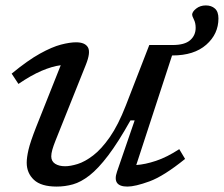

<svg xmlns="http://www.w3.org/2000/svg" viewBox="-20 -678 826 708"><path d="M411.5 -45 476.5 -234H461Q416 -153.5 379 -104.8Q342 -56 310.2 -31.2Q278.5 -6.5 249 1.8Q219.5 10 189 10Q131.5 10 105 -15Q78.5 -40 78.5 -78Q78.5 -97 85 -125.5Q91.5 -154 113.5 -210L204 -437.5Q172.5 -433.5 133.2 -416.8Q94 -400 48 -368.5L23 -406.5Q82.5 -455.5 127.2 -480.2Q172 -505 204.8 -513.5Q237.5 -522 260.5 -522Q293.5 -522 304.2 -503.5Q315 -485 296.5 -439L184.5 -159Q177.5 -141.5 173.2 -126.8Q169 -112 169 -101.5Q169 -83.5 183.2 -74.2Q197.5 -65 220 -65Q239.5 -65 266.2 -73.2Q293 -81.5 323.5 -104.8Q354 -128 385 -172.5Q416 -217 444 -289L530.5 -512H616.5Q661 -512 681.2 -529.8Q701.5 -547.5 701.5 -575.5Q701.5 -593 695 -606Q688.5 -619 688.5 -623.5Q688.5 -634.5 703.2 -646.2Q718 -658 739 -658Q759.5 -658 772.5 -646.5Q785.5 -635 785.5 -610Q785.5 -552.5 740.5 -513Q695.5 -473.5 616 -473.5H614.5L482.5 -69.5Q515 -71.5 555.5 -85Q596 -98.5 641 -128L662.5 -92Q584 -28.5 531.2 -9.2Q478.5 10 450 10Q392.5 10 411.5 -45Z"/></svg>

Font: Newsreader 6pt
Style: Italic
Weight: 400
Italic angle: -17°
Designer: Hugues Gentile
Foundry: Production Type
Version: Version 1.003; ttfautohint (v1.8.3)